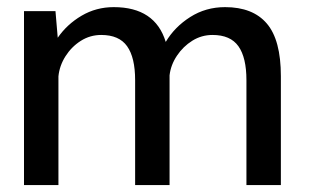

<svg xmlns="http://www.w3.org/2000/svg" viewBox="-20 -532 890 552"><path d="M49 0V-500H139.5L146 -423.5Q172.5 -462 214.5 -486.8Q256.5 -511.5 307 -511.5Q426 -511.5 456.5 -411.5Q482 -454.5 526.8 -483Q571.5 -511.5 627 -511.5Q707 -511.5 747.2 -464.2Q787.5 -417 787.5 -313V0H688.5V-301.5Q688.5 -366.5 665.5 -399Q642.5 -431.5 591 -431.5Q559.5 -431.5 533 -415Q506.5 -398.5 488.8 -372Q471 -345.5 467.5 -315.5V0H368.5V-301.5Q368.5 -366.5 345.5 -399Q322.5 -431.5 271 -431.5Q239 -431.5 212.2 -414.5Q185.5 -397.5 168.2 -370.2Q151 -343 148 -312.5V0Z"/></svg>

Font: Trispace
Style: Regular
Weight: 400
Designer: Tyler Finck
Foundry: Etcetera Type Company
Version: Version 1.210; ttfautohint (v1.8.3)